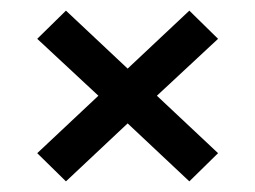

<svg xmlns="http://www.w3.org/2000/svg" viewBox="-20 -557 480 361"><path d="M50 -269 165 -377 50 -484 104 -537 220 -428 336 -537 390 -484 275 -377 390 -269 336 -216 220 -325 104 -216Z"/></svg>

Font: Big Shoulders Text SemiBold
Style: Regular
Weight: 600
Designer: Patric King
Foundry: XO Type Co
Version: Version 1.000; ttfautohint (v1.8.2)